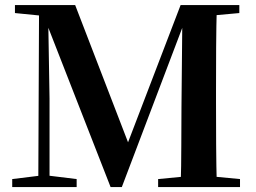

<svg xmlns="http://www.w3.org/2000/svg" viewBox="-20 -761 1041 781"><path d="M29.7 0V-32.6L149.4 -47.3H171.7L291.8 -32.6V0ZM40.8 -707.9V-740.5H191.8V-694.2H178.2ZM135.7 0 138.9 -740.5H175.2L181.5 -360V0ZM429.9 0 157 -698.4H150.5V-740.5H285.7L513.7 -148.8H487.8L494.5 -165.6L714.7 -740.5H766.2V-698.4H740.7L728.5 -666.6L475.5 0ZM623.2 0V-32.6L775.8 -47.3H801.8L956.3 -32.6V0ZM714.8 0Q717.5 -86.6 717.5 -170.8Q717.5 -255 718.2 -326.5L722.2 -740.5H862.1Q859.7 -654.9 859.2 -568.1Q858.7 -481.3 858.7 -393.6V-346.1Q858.7 -258.5 859.2 -171.8Q859.7 -85.2 862.1 0ZM787.7 -694.2V-740.5H953.5V-707.9L802.5 -694.2Z"/></svg>

Font: Noto Serif KR
Style: Regular
Weight: 200
Designer: Ryoko NISHIZUKA 西塚涼子 (kana & ideographs); Frank Grießhammer (Latin, Greek & Cyrillic); Wenlong ZHANG 张文龙 (bopomofo); San
Foundry: Adobe
Version: Version 2.001;hotconv 1.1.0;makeotfexe 2.6.0